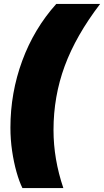

<svg xmlns="http://www.w3.org/2000/svg" viewBox="-20 -762 529 976"><path d="M94 194Q78 162 64 112.5Q50 63 41.5 5Q33 -53 33 -113Q33 -290 93 -453Q153 -616 266 -742H489Q366 -581 309 -426.5Q252 -272 252 -101Q252 -27 264.5 46.5Q277 120 302 194Z"/></svg>

Font: Montserrat Black
Style: Italic
Weight: 900
Italic angle: -11.3°
Designer: Julieta Ulanovsky
Foundry: Julieta Ulanovsky
Version: Version 9.000; ttfautohint (v1.8.4.7-5d5b)